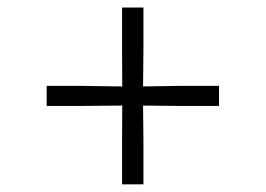

<svg xmlns="http://www.w3.org/2000/svg" viewBox="-20 -545 709 512"><path d="M305.5 -53.5V-167L306 -263.5L194 -262.5H104.5V-316H194L306 -314.5L305.5 -414.5V-525H362.5V-414.5L361.5 -314.5L459.5 -316H564V-262.5H459.5L361.5 -263.5L362.5 -167V-53.5Z"/></svg>

Font: Merriweather 120pt
Style: Bold
Weight: 700
Designer: Eben Sorkin
Foundry: Eben Sorkin
Version: Version 2.100